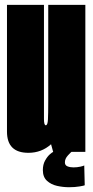

<svg xmlns="http://www.w3.org/2000/svg" viewBox="-20 -620 378 784"><path d="M197 0 188.5 -31Q149.5 4 96 4Q8.5 4 8.5 -82.5V-600H159.5V-134Q159.5 -108.5 167 -108.5Q174.5 -108.5 175.8 -132Q177 -155.5 177 -206.5V-600H328.5V0ZM262 144.5Q237.5 144.5 213 139Q188.5 133.5 171.8 118.2Q155 103 155 74.5Q155 52 164 35.8Q173 19.5 183.5 10.2Q194 1 198 0H272Q269.5 1.5 257.2 14.8Q245 28 245 43Q245 55 255.5 59.2Q266 63.5 280 63.5Q294.5 63.5 308.2 60.5Q322 57.5 324 55.5L326 136.5Q324 138 305.2 141.2Q286.5 144.5 262 144.5Z"/></svg>

Font: Anybody UltraCondensed ExtraBold
Style: Regular
Weight: 800
Width: 1
Designer: Tyler Finck
Foundry: Etcetera Type Company
Version: Version 1.010; ttfautohint (v1.8.3) -l 8 -r 50 -G 200 -x 14 